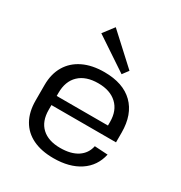

<svg xmlns="http://www.w3.org/2000/svg" viewBox="-186 -927 1003 1066"><g transform="rotate(30 316.0 -393.5)"><path d="M310 7.9Q231.9 7.9 177.1 -18.7Q122.3 -45.2 93.5 -96.4Q64.7 -147.6 64.7 -220.5V-319.5Q64.7 -390.7 95.2 -441.9Q125.6 -493.1 182.4 -520.5Q239.1 -547.9 317.9 -547.9Q438.1 -547.9 502.8 -484.4Q567.5 -420.8 567.5 -304.5V-242.1H136.5V-300.6H496.2L482.1 -277.6V-324.4Q482.1 -396.4 438.7 -436.8Q395.3 -477.2 319.1 -477.2Q240.1 -477.2 196.8 -435.9Q153.5 -394.7 153.5 -320.1V-211.9Q153.5 -138.4 195.5 -99.2Q237.5 -60.1 314.1 -60.1Q382.3 -60.1 424.1 -87.4Q465.9 -114.7 476.3 -164.8L561 -159.7Q543.1 -79.3 477.3 -35.7Q411.6 7.9 310 7.9ZM433.7 -623.5 405 -585.2 193.9 -726 246.7 -795.1Z"/></g></svg>

Font: Pathway Extreme 8pt Thin
Style: Regular
Weight: 100
Version: Version 1.001;gftools[0.9.26]